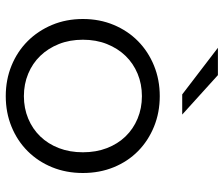

<svg xmlns="http://www.w3.org/2000/svg" viewBox="-75 -697 777 667"><g transform="rotate(90 313.5 -363.5)"><path d="M46 -263Q46 -321 66.5 -370Q87 -419 123 -454.5Q159 -490 208 -510Q257 -530 314 -530Q371 -530 420 -510Q469 -490 505 -454.5Q541 -419 561 -370Q581 -321 581 -263Q581 -205 561 -156Q541 -107 505 -71Q469 -35 420 -15Q371 5 314 5Q257 5 208 -15Q159 -35 123 -71Q87 -107 66.5 -156Q46 -205 46 -263ZM509 -263Q509 -309 494.5 -346.5Q480 -384 454 -411Q428 -438 392 -453Q356 -468 314 -468Q272 -468 236 -453Q200 -438 174 -411Q148 -384 133 -346.5Q118 -309 118 -263Q118 -217 133 -179.5Q148 -142 174 -115Q200 -88 236 -73Q272 -58 314 -58Q356 -58 392 -73Q428 -88 454 -115Q480 -142 494.5 -179.5Q509 -217 509 -263ZM146 -732H241L378 -608H308Z"/></g></svg>

Font: CMG Sans
Style: Regular
Weight: 400
Designer: Julieta Ulanovsky
Foundry: Julieta Ulanovsky
Version: Version 7.200